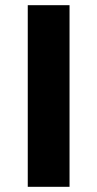

<svg xmlns="http://www.w3.org/2000/svg" viewBox="-20 -720 375 740"><path d="M87 0V-700H248V0Z"/></svg>

Font: MOST Montserrat
Style: Bold
Weight: 700
Designer: Julieta Ulanovsky
Foundry: Julieta Ulanovsky
Version: Version 8.000;March 11, 2024;FontCreator 15.0.0.2926 64-bit